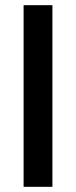

<svg xmlns="http://www.w3.org/2000/svg" viewBox="-20 -720 293 740"><path d="M71 -700H182V0H71Z"/></svg>

Font: Haskoy SemiBold
Style: Regular
Weight: 600
Designer: Ertekin Erdin
Foundry: Ertekin Erdin
Version: Version 1.500; ttfautohint (v1.8.3)